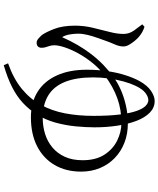

<svg xmlns="http://www.w3.org/2000/svg" viewBox="71 -867 858 1040"><g transform="rotate(90 500.0 -347.0)"><path d="M111.8 -688.8 125.3 -700.7Q139.7 -696.1 153.2 -688.7Q166.7 -681.4 180.3 -669.7Q189.2 -662.3 201.2 -647.8Q213.3 -633.4 222.5 -617.2Q231.8 -601.1 231.6 -586.7Q231.8 -568.2 223.5 -546.8Q215.1 -525.5 207.6 -508.5Q197.4 -479.9 186.6 -450.2Q175.9 -420.4 169.2 -392.9Q162.4 -365.4 162.4 -340.9Q162.4 -317.2 167 -293.1Q171.6 -269.1 181.4 -254.6Q220.1 -343 273.9 -413.1Q327.8 -483.2 400.3 -534.8Q427.3 -554.6 464.9 -571.5Q502.5 -588.5 549.2 -599.5Q595.9 -610.5 649.3 -610.5Q705.6 -610.5 753.1 -592Q800.6 -573.5 835.6 -539.8Q870.7 -506.1 890.1 -459.7Q909.6 -413.4 909.6 -357.4Q909.6 -275.2 873.8 -214Q838 -152.8 772.3 -119.1Q706.6 -85.4 615.1 -85.4Q535.5 -85.4 477.7 -121.3Q419.8 -157.3 388.8 -225.4Q357.7 -293.5 357.7 -387.9Q357.7 -449.2 365.7 -501.9Q373.7 -554.6 387.5 -597.6Q401.2 -640.5 418.2 -672.1Q442.4 -715.9 471.9 -735.8Q501.4 -755.8 527.2 -755.8Q563.1 -755.8 590 -729.6Q616.8 -703.4 634.4 -657.9Q651.9 -612.3 660.8 -553.6Q669.7 -494.9 669.7 -430.5Q669.7 -383.6 664.4 -328.3Q659.1 -273 643.9 -217.8Q628.7 -162.6 598.6 -115.5Q571.9 -73.9 536.8 -41.5Q501.6 -9.1 452.3 16.2Q403 41.4 332.9 61.8L323.1 38.3Q406.3 8.9 461.3 -36.2Q516.3 -81.3 548.4 -140.5Q580.6 -199.7 594.1 -270.9Q607.6 -342.2 607.6 -424.2Q607.6 -508.9 600.3 -566.1Q593 -623.4 581 -657.5Q568.9 -691.7 553.7 -706.6Q538.4 -721.5 522.4 -721.5Q505.2 -721.5 484.3 -706.4Q463.5 -691.3 445 -652.8Q432 -625.9 421.5 -588.2Q411.1 -550.5 405.1 -507.7Q399.2 -465 399.2 -422.1Q399.2 -330.9 423.6 -270Q448.1 -209.1 497.1 -179.3Q546.2 -149.4 619.2 -149.4Q664.2 -149.4 705 -162.1Q745.9 -174.7 778.1 -201.3Q810.3 -228 829.1 -268.8Q847.9 -309.6 847.9 -365.3Q847.9 -437.7 817.5 -484.1Q787.2 -530.4 741 -552.9Q694.9 -575.5 647.1 -575.5Q575.8 -576.3 512.5 -553.6Q449.2 -530.9 387.6 -484.3Q350.5 -455.7 320.2 -418Q289.9 -380.4 268.9 -341.7Q247.8 -303 236.5 -268.8Q225.2 -234.5 225.2 -213.1Q225.2 -198.4 228.8 -186.8Q232.4 -175.2 235.6 -165.3Q238.8 -155.4 238.8 -142.8Q238.8 -131.3 232 -123.9Q225.3 -116.5 211.3 -116.5Q200.3 -116.5 190.1 -125.1Q179.9 -133.8 170.2 -144.3Q154.5 -165.8 136.7 -211.6Q119 -257.4 119 -325.1Q119 -372.7 130.2 -419.9Q141.4 -467 152.6 -510Q163.8 -552.9 163.8 -586.8Q163.8 -617.5 145.7 -643.2Q127.5 -669 111.8 -688.8Z"/></g></svg>

Font: Noto Serif SC
Style: Regular
Weight: 200
Designer: Ryoko NISHIZUKA 西塚涼子 (kana & ideographs); Frank Grießhammer (Latin, Greek & Cyrillic); Wenlong ZHANG 张文龙 (bopomofo); San
Foundry: Adobe
Version: Version 2.001;hotconv 1.1.0;makeotfexe 2.6.0